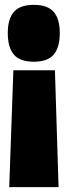

<svg xmlns="http://www.w3.org/2000/svg" viewBox="-20 -580 278 790"><path d="M206 -291 221 190H18L35 -291ZM226 -444Q226 -385 201 -355.5Q176 -326 119 -326Q62 -326 37 -355.5Q12 -385 12 -444Q12 -502 37 -531Q62 -560 119 -560Q176 -560 201 -531Q226 -502 226 -444Z"/></svg>

Font: Georama SemiCondensed Black
Style: Regular
Weight: 900
Width: 4
Designer: Jean-Baptiste Levee
Foundry: Production Type
Version: Version 1.001